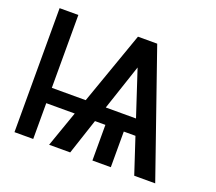

<svg xmlns="http://www.w3.org/2000/svg" viewBox="-121 -892 1189 1058"><g transform="rotate(20 473.0 -363.5)"><path d="M168 -727.1V-299.8H366.7L517.6 -727.1H630.4L883.3 0H760.3L691.4 -209H623V0H515.1V-209H454.1L384.8 0H261.2L335 -210H168V0H58.1V-727.1ZM484.4 -299.8H661.6L573.7 -566.9Z"/></g></svg>

Font: Karasuma Gothic
Style: Regular
Weight: 500
Designer: Rasmus Andersson / Ryoko Nishizuka
Foundry: Genbu
Version: Version 1.00